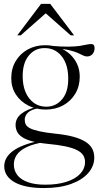

<svg xmlns="http://www.w3.org/2000/svg" viewBox="-20 -738 512 998"><path d="M208 239.5Q157.5 239.5 119 231.5Q80.5 223.5 54.5 208.5Q28.5 193.5 15.2 172.5Q2 151.5 2 126Q2 103.5 13.5 83.2Q25 63 48.2 46Q71.5 29 107 15.8Q142.5 2.5 190.5 -7L227 -13.5L214 0Q154.5 9.5 119 26.5Q83.5 43.5 67.8 66.2Q52 89 52 116.5Q52 149.5 70.8 173Q89.5 196.5 125.8 209.2Q162 222 215 222Q279 222 325.5 207Q372 192 397 165.2Q422 138.5 422 103.5Q422 84 412.2 68.8Q402.5 53.5 380.2 42.2Q358 31 321.2 23Q284.5 15 230 10Q179 5 146 -4Q113 -13 94.5 -25.8Q76 -38.5 68.5 -54.5Q61 -70.5 61 -88.5Q61 -122.5 90.2 -146.2Q119.5 -170 175 -183.5L181.5 -175.5Q140.5 -168.5 124.5 -152Q108.5 -135.5 108.5 -116Q108.5 -102 114.2 -90.8Q120 -79.5 136.8 -71Q153.5 -62.5 185.2 -55.5Q217 -48.5 269 -43Q324 -37.5 362.5 -26.8Q401 -16 424.8 -0.8Q448.5 14.5 459.2 34.8Q470 55 470 81Q470 125.5 438.5 161.5Q407 197.5 348.5 218.5Q290 239.5 208 239.5ZM217.5 -168.5Q167.5 -168.5 126.8 -189.5Q86 -210.5 62.2 -247.2Q38.5 -284 38.5 -331.5Q38.5 -381.5 61.5 -420.2Q84.5 -459 124.5 -481Q164.5 -503 214.5 -503Q253 -503 285.8 -491Q318.5 -479 342.8 -457Q367 -435 380.8 -405.2Q394.5 -375.5 394.5 -339.5Q394.5 -290 371.5 -251.2Q348.5 -212.5 308.5 -190.5Q268.5 -168.5 217.5 -168.5ZM224.5 -183.5Q273.5 -185 305.2 -225Q337 -265 334.5 -338Q332.5 -408 298 -448.8Q263.5 -489.5 208 -488Q159.5 -487 127.8 -446.8Q96 -406.5 98 -334Q100 -264.5 134.8 -223.2Q169.5 -182 224.5 -183.5ZM266 -486 249.5 -499.5Q301.5 -495 336.2 -495.5Q371 -496 393 -499.2Q415 -502.5 429 -505.8Q443 -509 454 -509Q462.5 -509 467 -504Q471.5 -499 471.5 -488.5Q471.5 -468 460.2 -456.2Q449 -444.5 432.5 -444.5Q422 -444.5 411.2 -450Q400.5 -455.5 384 -463Q367.5 -470.5 339.2 -477.2Q311 -484 266 -486ZM70 -554.5 193.5 -718H241L365 -554.5H347L204 -681H231.5L88 -554.5Z"/></svg>

Font: Newsreader 60pt Light
Style: Regular
Weight: 300
Designer: Hugues Gentile
Foundry: Production Type
Version: Version 1.003